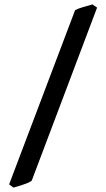

<svg xmlns="http://www.w3.org/2000/svg" viewBox="-20 -710 483 874"><path d="M400.9 -689.9 421.9 -675.3 124.5 112.3Q119.1 117.2 103.8 123.8Q88.4 130.4 41.5 144L21.5 129.4L321.8 -663.6Q332 -669.9 358.2 -677.7Q384.3 -685.5 400.9 -689.9Z"/></svg>

Font: Namdhinggo ExtraBold
Style: Regular
Weight: 800
Designer: Victor Gaultney
Foundry: SIL International
Version: Version 3.001